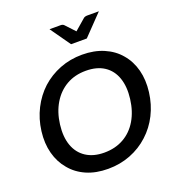

<svg xmlns="http://www.w3.org/2000/svg" viewBox="-166 -1080 1107 1217"><g transform="rotate(-20 387.0 -471.5)"><path d="M355 8Q273 8 210 -19.5Q147 -47 106 -97Q64 -146 46 -213.5Q28 -281 38 -361Q48 -441 82.5 -508.5Q117 -576 170 -625Q224 -674 294 -701.5Q364 -729 445 -729Q526 -729 590 -701.5Q654 -674 695 -625Q738 -575 755.5 -507.5Q773 -440 763 -361Q753 -281 719 -213.5Q685 -146 631 -97Q577 -47 506.5 -19.5Q436 8 355 8ZM367 -97Q441 -97 498 -129Q555 -161 590.5 -220.5Q626 -280 636 -361Q646 -441 625.5 -500.5Q605 -560 556 -592.5Q507 -625 432 -625Q358 -625 301.5 -592.5Q245 -560 209 -500.5Q173 -441 163 -361Q153 -280 174 -221Q195 -162 244.5 -129.5Q294 -97 367 -97ZM640 -951 509 -815H403L307 -951H382Q396 -951 404 -943L463 -880L536 -943Q540 -947 547 -949Q554 -951 561 -951Z"/></g></svg>

Font: Aleo SemiBold
Style: Italic
Weight: 600
Italic angle: -7°
Designer: Alessio Laiso
Foundry: Alessio Laiso
Version: Version 2.001;gftools[0.9.29]